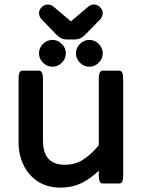

<svg xmlns="http://www.w3.org/2000/svg" viewBox="-20 -814 635 853"><path d="M62.5 -181.6V-459Q62.5 -474.1 63.7 -480.7Q64.9 -487.3 66.2 -490.5Q67.4 -493.7 70.6 -496.8Q73.7 -500 79.1 -500H154.3Q159.7 -500 163.1 -496.1Q167.5 -491.7 169.2 -482.9Q170.9 -474.1 170.9 -459V-191.4Q170.9 -132.8 197.8 -106Q221.7 -82 268.6 -82Q313 -82 348.1 -104Q383.8 -126 418.9 -168.9V-459Q418.9 -474.1 420.7 -483.2Q422.4 -492.2 426.3 -496.1Q430.2 -500 435.5 -500H510.7Q516.1 -500 520 -496.1Q523.9 -492.2 525.6 -483.2Q527.3 -474.1 527.3 -459V-40Q527.3 -24.9 526.1 -18.3Q524.9 -11.7 523.7 -8.5Q522.5 -5.4 519.3 -2.2Q516.1 1 510.7 1H435.5Q430.2 1 427 -2.2Q423.8 -5.4 422.6 -8.5Q421.4 -11.7 420.2 -18.3Q418.9 -24.9 418.9 -40V-55.7Q384.8 -22.9 348.6 -3.9Q303.7 19.5 247.8 19.5Q191.9 19.5 148.9 -7.3Q107.9 -33.2 85 -80.1Q62.5 -126 62.5 -181.6ZM335.2 -535.4Q317.4 -553.2 317.4 -577.1Q317.4 -601.1 335.2 -618.9Q353 -636.7 377 -636.7Q400.9 -636.7 418.7 -618.9Q436.5 -601.1 436.5 -577.1Q436.5 -553.2 418.7 -535.4Q400.9 -517.6 377 -517.6Q353 -517.6 335.2 -535.4ZM171.1 -535.4Q153.3 -553.2 153.3 -577.1Q153.3 -601.1 171.1 -618.9Q189 -636.7 212.9 -636.7Q236.8 -636.7 254.6 -618.9Q272.5 -601.1 272.5 -577.1Q272.5 -553.2 254.6 -535.4Q236.8 -517.6 212.9 -517.6Q189 -517.6 171.1 -535.4ZM192.4 -793.9Q206.5 -793.9 216.8 -785.2Q254.4 -752.9 292.5 -721.2L295.4 -719.2L373 -785.2Q383.3 -793.9 397.9 -793.9Q412.6 -793.9 424.6 -782Q436.5 -770 436.5 -756.1Q436.5 -742.2 426.8 -729.5Q358.4 -659.2 357.9 -659.2Q337.9 -638.7 313.5 -638.7H276.4Q251 -638.7 230 -660.6L163.1 -730Q153.3 -742.2 153.3 -756.1Q153.3 -770 165.3 -782Q177.2 -793.9 192.4 -793.9Z"/></svg>

Font: YuPearl-SemiBold
Style: SemiBold
Weight: 600
Designer: Max Yao
Foundry: Max-Everyday
Version: Version 1.011; ttfautohint (v1.8.3)